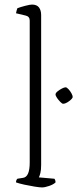

<svg xmlns="http://www.w3.org/2000/svg" viewBox="-20 -820 338 840"><path d="M164 0Q154 0 132 -3.5Q110 -7 87 -12Q64 -17 50 -22Q50 -32 56 -38L81 -42Q110 -46 110 -109V-730Q110 -748 92 -752L50 -762Q51 -769 53 -775Q55 -781 56 -784Q69 -789 90 -794.5Q111 -800 120 -800Q141 -800 150.5 -787.5Q160 -775 160 -754V-98Q160 -76 156.5 -62.5Q153 -49 150 -44L218 -38Q220 -36 221.5 -31.5Q223 -27 223 -22Q214 -13 195 -6.5Q176 0 164 0ZM256 -366Q252 -366 244 -374Q236 -382 229.5 -391.5Q223 -401 223 -407Q223 -413 231.5 -420Q240 -427 250.5 -432.5Q261 -438 267 -438Q272 -438 279.5 -430Q287 -422 292.5 -412Q298 -402 298 -396Q298 -389 282.5 -377.5Q267 -366 256 -366Z"/></svg>

Font: Texturina 72pt Thin
Style: Regular
Weight: 100
Designer: Guillermo Torres Carreño
Foundry: Omnibus-Type
Version: Version 1.002; ttfautohint (v1.8.3)